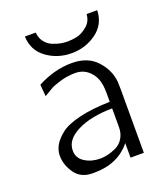

<svg xmlns="http://www.w3.org/2000/svg" viewBox="-126 -756 744 854"><g transform="rotate(-20 246.0 -329.5)"><path d="M55.2 -115.2Q55.2 -140.1 68.1 -163.6Q81.1 -187 110.6 -210.4Q140.1 -233.9 200.7 -248.5Q261.2 -263.2 346.2 -265.1V-307.1Q346.2 -372.1 318.8 -402.8Q290 -438 245.1 -438Q208 -438 173.1 -427.5Q138.2 -417 126.7 -409.9Q115.2 -402.8 86.9 -386.2L82 -441.9Q163.1 -484.9 246.1 -484.9Q321.3 -484.9 363.5 -438.5Q405.8 -392.1 410.2 -335L411.1 -300.8V0H348.1V-68.8Q286.1 8.3 172.9 7.8H166Q110.8 7.8 83 -32.2Q55.2 -72.3 55.2 -115.2ZM90.8 -667H142.1Q144 -641.1 158 -622.6Q171.9 -604 192.9 -595.5Q213.9 -586.9 230.5 -584Q247.1 -581.1 262.2 -581.1Q283.2 -581.1 306.6 -585.9Q330.1 -590.8 355.5 -611.8Q380.9 -632.8 382.8 -667H433.1Q431.2 -601.1 379.6 -563.5Q328.1 -525.9 262.2 -525.9Q195.3 -525.9 144 -563.5Q92.8 -601.1 90.8 -667ZM117.2 -117.2Q117.2 -81.1 148.7 -61.5Q180.2 -42 220.2 -42Q238.3 -42 257.1 -46.4Q275.9 -50.8 297.4 -60.8Q318.8 -70.8 332.5 -93Q346.2 -115.2 346.2 -145V-233.9Q245.1 -232.9 181.2 -200.9Q117.2 -168.9 117.2 -117.2Z"/></g></svg>

Font: CMU Bright
Style: Roman
Weight: 500
Version: Version 0.7.0